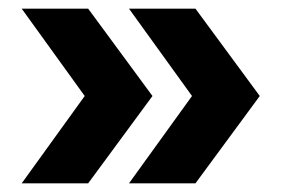

<svg xmlns="http://www.w3.org/2000/svg" viewBox="-20 -481 648 442"><path d="M175 -260 30 -461H183L331 -260L183 -59H30ZM422 -260 277 -461H430L578 -260L430 -59H277Z"/></svg>

Font: Sarabun ExtraBold
Style: Regular
Weight: 800
Version: Version 1.000; ttfautohint (v1.6)